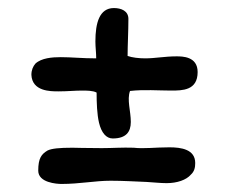

<svg xmlns="http://www.w3.org/2000/svg" viewBox="-20 -456 569 477"><path d="M125 -229C148 -229 166 -231 184 -231C195 -231 211 -231 220 -226C220 -201 221 -172 226 -151C232 -126 244 -112 260 -112C293 -112 305 -128 305 -153C305 -180 295 -208 303 -230C337 -234 374 -231 405 -231C433 -231 471 -231 471 -277C471 -316 433 -316 418 -316C390 -316 365 -311 341 -311C325 -311 308 -313 297 -317C297 -343 299 -378 299 -409C299 -429 281 -436 263 -436C227 -436 217 -399 217 -353C217 -339 219 -325 219 -311C185 -311 157 -314 131 -314C110 -314 83 -312 68 -298C62 -291 58 -282 58 -270C60 -229 105 -229 125 -229ZM401 -90C365 -90 338 -86 312 -89C284 -90 259 -88 233 -88C185 -88 173 -89 160 -89C127 -89 108 -87 98 -82C83 -73 75 -63 75 -32C75 -2 121 1 133 1C178 1 216 -7 255 -7C286 -7 317 -5 344 -4C362 -3 378 -1 394 -1C420 -1 443 -9 454 -22C463 -30 465 -40 465 -51C465 -85 430 -90 401 -90Z"/></svg>

Font: Itim
Style: Regular
Weight: 400
Designer: CadsonDemak Team
Foundry: Pablo Impallari
Version: Version 1.002;PS 001.002;hotconv 1.0.88;makeotf.lib2.5.64775